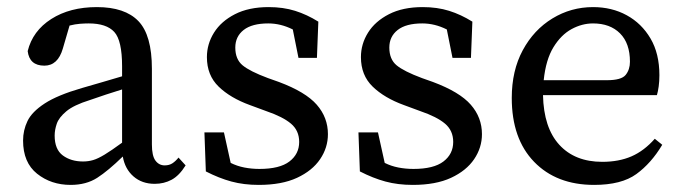

<svg xmlns="http://www.w3.org/2000/svg" viewBox="-20 -508 1927 541"><path d="M416 10Q380 10 356 -11Q332 -32 326 -67Q285 -27 254 -7Q223 13 179 13Q124 13 84.5 -18.5Q45 -50 45 -112Q45 -141 57.5 -167Q70 -193 106 -216.5Q142 -240 211 -260Q240 -268 268 -276.5Q296 -285 324 -293V-321Q324 -394 302 -418Q280 -442 230 -442Q219 -442 205.5 -441Q192 -440 176 -436L157 -371Q143 -323 105 -323Q63 -323 58 -364Q72 -421 124.5 -454.5Q177 -488 253 -488Q332 -488 370 -448.5Q408 -409 408 -314V-101Q408 -69 418 -55.5Q428 -42 444 -42Q457 -42 466 -48Q475 -54 483 -64L503 -42Q485 -13 463.5 -1.5Q442 10 416 10ZM134 -126Q134 -87 157 -70Q180 -53 214 -53Q229 -53 242.5 -57Q256 -61 275 -72.5Q294 -84 324 -106V-256Q301 -249 278.5 -241.5Q256 -234 233 -226Q188 -212 167 -194.5Q146 -177 140 -159.5Q134 -142 134 -126Z M709 13Q667 13 632 3.5Q597 -6 560 -25L556 -135H611L630 -49Q648 -40 668.5 -36Q689 -32 711 -32Q768 -32 795.5 -53Q823 -74 823 -108Q823 -140 800 -159.5Q777 -179 730 -195L684 -212Q629 -232 596 -264Q563 -296 563 -347Q563 -384 583 -416Q603 -448 642 -468Q681 -488 737 -488Q778 -488 811.5 -477.5Q845 -467 877 -447L873 -345H821L805 -425Q771 -442 736 -442Q690 -442 666.5 -423.5Q643 -405 643 -374Q643 -341 663.5 -324Q684 -307 735 -288L766 -277Q841 -249 872.5 -213Q904 -177 904 -130Q904 -92 882 -59.5Q860 -27 817 -7Q774 13 709 13Z M1143 13Q1101 13 1066 3.5Q1031 -6 994 -25L990 -135H1045L1064 -49Q1082 -40 1102.5 -36Q1123 -32 1145 -32Q1202 -32 1229.5 -53Q1257 -74 1257 -108Q1257 -140 1234 -159.5Q1211 -179 1164 -195L1118 -212Q1063 -232 1030 -264Q997 -296 997 -347Q997 -384 1017 -416Q1037 -448 1076 -468Q1115 -488 1171 -488Q1212 -488 1245.5 -477.5Q1279 -467 1311 -447L1307 -345H1255L1239 -425Q1205 -442 1170 -442Q1124 -442 1100.5 -423.5Q1077 -405 1077 -374Q1077 -341 1097.5 -324Q1118 -307 1169 -288L1200 -277Q1275 -249 1306.5 -213Q1338 -177 1338 -130Q1338 -92 1316 -59.5Q1294 -27 1251 -7Q1208 13 1143 13Z M1651 -442Q1620 -442 1590.5 -426Q1561 -410 1539.5 -375Q1518 -340 1512 -282H1690Q1731 -282 1743 -297Q1755 -312 1755 -334Q1755 -386 1727 -414Q1699 -442 1651 -442ZM1654 13Q1548 13 1485 -52Q1422 -117 1422 -232Q1422 -309 1453 -366.5Q1484 -424 1536.5 -456Q1589 -488 1651 -488Q1704 -488 1746 -465Q1788 -442 1813 -399.5Q1838 -357 1838 -296Q1838 -279 1836 -264.5Q1834 -250 1831 -240H1510Q1512 -148 1556 -100Q1600 -52 1677 -52Q1724 -52 1759.5 -67.5Q1795 -83 1825 -117L1846 -100Q1815 -48 1773 -17.5Q1731 13 1654 13Z"/></svg>

Font: Source Serif 4
Style: Regular
Weight: 400
Designer: Frank Grießhammer
Foundry: Adobe
Version: Version 4.005;hotconv 1.1.0;makeotfexe 2.6.0